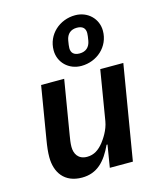

<svg xmlns="http://www.w3.org/2000/svg" viewBox="-123 -913 845 1013"><g transform="rotate(-15 300.0 -406.5)"><path d="M348 -558C433 -558 505 -621 505 -708C505 -774 453 -825 384 -825C299 -825 227 -762 227 -675C227 -609 279 -558 348 -558ZM356 -624C325 -624 310 -639 310 -665C310 -674 312 -689 315 -706C321 -740 342 -759 376 -759C407 -759 422 -744 422 -718C422 -709 420 -694 417 -677C411 -643 390 -624 356 -624ZM353 0H479L565 -516H439L394 -244C386 -196 357 -155 343 -137C318 -106 291 -87 253 -87C204 -87 186 -122 186 -159C186 -180 190 -203 193 -221L242 -516H116L69 -233C62 -192 59 -163 59 -137C59 -53 103 12 199 12C282 12 330 -40 368 -122H373Z"/></g></svg>

Font: IBM Plex Mono SmBld
Style: Italic
Weight: 600
Italic angle: -9.5°
Monospace: yes
Designer: Mike Abbink, Paul van der Laan, Pieter van Rosmalen
Foundry: Bold Monday
Version: Version 2.004